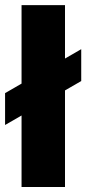

<svg xmlns="http://www.w3.org/2000/svg" viewBox="-31 -748 345 768"><path d="M229 -727.5V0H55.2V-727.5ZM-10.7 -248V-375.5L293.9 -551.3V-423.8Z"/></svg>

Font: Inter Extra Bold
Style: Regular
Weight: 800
Designer: Rasmus Andersson
Foundry: rsms
Version: Version 4.000;git-3c8e0fc